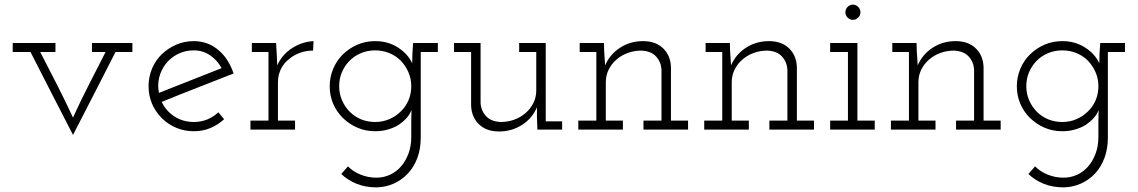

<svg xmlns="http://www.w3.org/2000/svg" viewBox="-20 -561 4924 831"><path d="M480 -336Q434 -245 388 -156Q342 -67 296 23Q250 -67 204 -156Q158 -245 112 -336H35V-375H220V-336H154Q191 -265 227 -194Q263 -123 296 -52Q326 -119 363 -191Q400 -263 437 -336H378V-375H553V-336Z M950 -45Q924 -21 891 -7Q858 7 819 7Q778 7 742.5 -8Q707 -23 680 -50Q653 -77 638 -112Q623 -147 623 -188Q623 -228 638 -264Q653 -300 680 -326Q707 -352 742.5 -367.5Q778 -383 819 -383Q850 -383 878 -372.5Q906 -362 928 -342Q949 -324 965 -298.5Q981 -273 991 -243Q913 -212 835.5 -182Q758 -152 680 -120Q698 -81 735 -57Q772 -33 819 -33Q850 -33 877 -44Q904 -55 925 -75ZM819 -343Q781 -343 749.5 -327Q718 -311 697 -284Q677 -258 669 -225.5Q661 -193 668 -159Q736 -186 803.5 -212.5Q871 -239 939 -266Q921 -300 889.5 -321.5Q858 -343 819 -343Z M1257 0H1064V-39H1142V-336H1070V-375H1175L1178 -322Q1179 -305 1179 -300Q1179 -295 1180 -278Q1191 -303 1208.5 -322.5Q1226 -342 1248 -355Q1269 -368 1291.5 -375Q1314 -382 1337 -383L1335 -342Q1305 -342 1278.5 -332.5Q1252 -323 1232 -306Q1209 -289 1196 -262.5Q1183 -236 1183 -205V-39H1257Z M1457 192 1486 159Q1507 181 1540 194.5Q1573 208 1609 208Q1640 208 1667.5 195.5Q1695 183 1715.5 159.5Q1736 136 1748 103.5Q1760 71 1760 32V-38Q1760 -48 1760.5 -60Q1761 -72 1761 -85Q1754 -66 1739.5 -50Q1725 -34 1706 -21Q1685 -8 1659 -0.5Q1633 7 1604 7Q1562 7 1526.5 -8.5Q1491 -24 1464 -50.5Q1437 -77 1422 -112Q1407 -147 1407 -188Q1407 -227 1422 -263Q1437 -299 1464 -325.5Q1491 -352 1526.5 -367.5Q1562 -383 1604 -383Q1660 -383 1703 -355Q1746 -327 1764 -287Q1764 -309 1765 -330.5Q1766 -352 1768 -375H1875V-336H1801V34Q1801 84 1786 123.5Q1771 163 1745 190.5Q1719 218 1684.5 233.5Q1650 249 1610 250Q1562 250 1523.5 234.5Q1485 219 1457 192ZM1604 -343Q1570 -343 1541 -330.5Q1512 -318 1491 -296Q1471 -275 1459.5 -247.5Q1448 -220 1448 -188Q1448 -155 1460.5 -126.5Q1473 -98 1494 -77Q1515 -56 1543 -44.5Q1571 -33 1604 -33Q1637 -33 1665.5 -45.5Q1694 -58 1715 -79Q1736 -99 1748 -127Q1760 -155 1760 -188Q1760 -221 1747 -250Q1734 -279 1712 -301Q1691 -321 1663 -332Q1635 -343 1604 -343Z M2304 -97Q2284 -49 2239.5 -20.5Q2195 8 2140 8Q2085 8 2053 -23Q2021 -54 2019 -104V-336H1945V-375H2060V-115Q2062 -82 2083.5 -58.5Q2105 -35 2147 -33Q2178 -33 2205.5 -43Q2233 -53 2254.5 -71.5Q2276 -90 2288.5 -115Q2301 -140 2301 -170V-336H2227V-375H2342V-36H2413V0H2306L2304 -52Z M2676 0H2483V-39H2561V-336H2489V-375H2594L2595 -339Q2596 -322 2597 -308.5Q2598 -295 2599 -278Q2619 -325 2663 -354Q2707 -383 2763 -383Q2818 -383 2850 -352Q2882 -321 2884 -271V-39H2958V0H2765V-39H2843V-260Q2841 -293 2819.5 -316.5Q2798 -340 2756 -342Q2725 -342 2697.5 -332Q2670 -322 2648.5 -303.5Q2627 -285 2614.5 -260Q2602 -235 2602 -205V-39H2676Z M3221 0H3028V-39H3106V-336H3034V-375H3139L3140 -339Q3141 -322 3142 -308.5Q3143 -295 3144 -278Q3164 -325 3208 -354Q3252 -383 3308 -383Q3363 -383 3395 -352Q3427 -321 3429 -271V-39H3503V0H3310V-39H3388V-260Q3386 -293 3364.5 -316.5Q3343 -340 3301 -342Q3270 -342 3242.5 -332Q3215 -322 3193.5 -303.5Q3172 -285 3159.5 -260Q3147 -235 3147 -205V-39H3221Z M3766 0H3573V-39H3650V-336H3573V-375H3691V-39H3766ZM3704 -508Q3704 -494 3694 -484.5Q3684 -475 3671 -475Q3659 -475 3649 -484.5Q3639 -494 3639 -508Q3639 -522 3649 -531.5Q3659 -541 3671 -541Q3684 -541 3694 -531.5Q3704 -522 3704 -508Z M4029 0H3836V-39H3914V-336H3842V-375H3947L3948 -339Q3949 -322 3950 -308.5Q3951 -295 3952 -278Q3972 -325 4016 -354Q4060 -383 4116 -383Q4171 -383 4203 -352Q4235 -321 4237 -271V-39H4311V0H4118V-39H4196V-260Q4194 -293 4172.5 -316.5Q4151 -340 4109 -342Q4078 -342 4050.5 -332Q4023 -322 4001.5 -303.5Q3980 -285 3967.5 -260Q3955 -235 3955 -205V-39H4029Z M4431 192 4460 159Q4481 181 4514 194.5Q4547 208 4583 208Q4614 208 4641.5 195.5Q4669 183 4689.5 159.5Q4710 136 4722 103.5Q4734 71 4734 32V-38Q4734 -48 4734.5 -60Q4735 -72 4735 -85Q4728 -66 4713.5 -50Q4699 -34 4680 -21Q4659 -8 4633 -0.5Q4607 7 4578 7Q4536 7 4500.5 -8.5Q4465 -24 4438 -50.5Q4411 -77 4396 -112Q4381 -147 4381 -188Q4381 -227 4396 -263Q4411 -299 4438 -325.5Q4465 -352 4500.5 -367.5Q4536 -383 4578 -383Q4634 -383 4677 -355Q4720 -327 4738 -287Q4738 -309 4739 -330.5Q4740 -352 4742 -375H4849V-336H4775V34Q4775 84 4760 123.5Q4745 163 4719 190.5Q4693 218 4658.5 233.5Q4624 249 4584 250Q4536 250 4497.5 234.5Q4459 219 4431 192ZM4578 -343Q4544 -343 4515 -330.5Q4486 -318 4465 -296Q4445 -275 4433.5 -247.5Q4422 -220 4422 -188Q4422 -155 4434.5 -126.5Q4447 -98 4468 -77Q4489 -56 4517 -44.5Q4545 -33 4578 -33Q4611 -33 4639.5 -45.5Q4668 -58 4689 -79Q4710 -99 4722 -127Q4734 -155 4734 -188Q4734 -221 4721 -250Q4708 -279 4686 -301Q4665 -321 4637 -332Q4609 -343 4578 -343Z"/></svg>

Font: Josefin Slab
Style: Regular
Weight: 400
Designer: Santiago Orozco
Foundry: Typemade
Version: Version 2.000